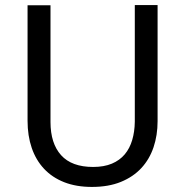

<svg xmlns="http://www.w3.org/2000/svg" viewBox="-20 -735 738 765"><path d="M607.9 -714.8V-252Q607.9 -196.3 591.8 -148.4Q575.7 -100.6 543.2 -65.4Q510.7 -30.3 461.7 -10.3Q412.6 9.8 346.2 9.8Q283.7 9.8 235.8 -9Q188 -27.8 155.5 -62.5Q123 -97.2 106.4 -145.8Q89.8 -194.3 89.8 -253.9V-713.9H181.2V-249Q181.2 -163.6 223.4 -116.7Q265.6 -69.8 351.1 -69.8Q394.5 -69.8 425.8 -83Q457 -96.2 477.1 -120.1Q497.1 -144 506.8 -177.2Q516.6 -210.4 517.1 -250V-714.8Z"/></svg>

Font: Puppies Kittens
Style: Regular
Weight: 400
Foundry: Ascender Corporation and Peter Mawhorter
Version: Version 0.1